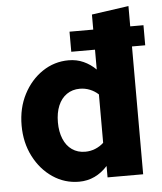

<svg xmlns="http://www.w3.org/2000/svg" viewBox="-53 -783 706 838"><g transform="rotate(-5 300.0 -364.5)"><path d="M260 8Q197 8 145 -27Q93 -62 62 -122.5Q31 -183 31 -258Q31 -334 62 -394Q93 -454 145 -489Q197 -524 260 -524Q295 -524 325 -510.5Q355 -497 379 -473V-560H275V-648H379V-714L541 -737V-648H599V-560H541V0H385V-50Q360 -22 328.5 -7Q297 8 260 8ZM298 -120Q321 -120 342 -128.5Q363 -137 379 -152V-364Q363 -379 342 -387.5Q321 -396 298 -396Q265 -396 240.5 -379Q216 -362 203 -331Q190 -300 190 -258Q190 -217 203 -185.5Q216 -154 240.5 -137Q265 -120 298 -120Z"/></g></svg>

Font: Red Hat Mono
Style: Regular
Weight: 300
Monospace: yes
Designer: Pentagram, MCKL
Foundry: Pentagram, MCKL
Version: Version 1.023